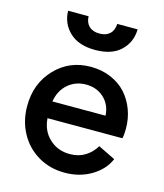

<svg xmlns="http://www.w3.org/2000/svg" viewBox="-120 -893 852 995"><g transform="rotate(15 306.5 -395.5)"><path d="M308.1 -643.1Q219.2 -643.1 170.9 -689Q122.6 -734.9 121.1 -803.2H231Q232.4 -768.6 252.4 -749.8Q272.5 -731 308.1 -731Q343.3 -731 363.3 -749.8Q383.3 -768.6 384.8 -803.2H494.1Q492.7 -733.9 445.1 -688.5Q397.5 -643.1 308.1 -643.1ZM319.8 12.2Q240.2 12.2 177 -25.4Q113.8 -63 78.9 -127.7Q43.9 -192.4 43.9 -272Q43.9 -393.1 120.4 -473.1Q196.8 -553.2 311 -553.2Q370.6 -553.2 419.9 -532Q469.2 -510.7 501.5 -474.6Q533.7 -438.5 551.3 -391.1Q568.8 -343.8 568.8 -291Q568.8 -257.8 564 -237.8H162.1Q167 -170.4 211.7 -129.2Q256.3 -87.9 320.8 -87.9Q367.7 -87.9 402.6 -109.4Q437.5 -130.9 459 -167L550.8 -122.1Q525.4 -62.5 462.9 -25.1Q400.4 12.2 319.8 12.2ZM311 -458Q254.9 -458 214.6 -423.3Q174.3 -388.7 164.1 -328.1H449.2Q446.3 -385.7 407.5 -421.9Q368.7 -458 311 -458Z"/></g></svg>

Font: Plus Jakarta Sans SemiBold
Style: Regular
Weight: 600
Designer: Gumpita Rahayu
Foundry: Tokotype
Version: Version 2.006